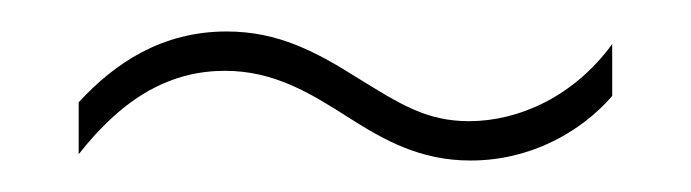

<svg xmlns="http://www.w3.org/2000/svg" viewBox="-20 -415 439 122"><path d="M202 -340C224 -326 247 -313 279 -313C317 -313 349 -331 369 -354V-387C345 -354 310 -338 278 -338C251 -338 234 -349 208 -365C181 -382 157 -395 124 -395C83 -395 53 -375 30 -350V-317C59 -354 89 -370 123 -370C154 -370 177 -356 202 -340Z"/></svg>

Font: Noto Sans Arabic ExtCond Thin
Style: Regular
Weight: 100
Width: 2
Designer: Monotype Design Team, Nadine Chahine, Nizar Qandah and Khaled Hosny
Foundry: Monotype Imaging Inc.
Version: Version 2.012